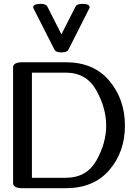

<svg xmlns="http://www.w3.org/2000/svg" viewBox="-20 -990 702 1010"><path d="M451.7 -951.7Q451.7 -969.7 413.1 -969.7Q384.8 -969.7 377.4 -955.6L303.2 -809.6L229 -955.6Q222.2 -969.7 193.8 -969.7Q154.8 -969.7 154.8 -951.7Q154.8 -948.2 155.8 -946.8L266.6 -728.5Q273.9 -714.4 303.2 -714.4Q333 -714.4 339.8 -728.5L450.2 -946.8Q451.7 -949.7 451.7 -951.7ZM325.7 0H98.1Q48.8 0 48.8 -27.3V-635.3Q48.8 -662.6 98.1 -662.6H325.7Q473.1 -662.6 555.2 -564.9Q637.2 -467.3 637.2 -329.1Q637.2 -190.9 555.2 -95.5Q473.1 0 325.7 0ZM325.7 -54.7Q435.5 -54.7 487.1 -145.8Q538.6 -236.8 538.6 -329.6Q538.6 -421.4 486.8 -514.6Q435.1 -607.9 325.7 -607.9H147.9V-54.7Z"/></svg>

Font: Gayathri
Style: Bold
Weight: 700
Designer: Binoy Dominic <binoy.domenic@gmail.com>
Foundry: SMC
Version: Version 1.000